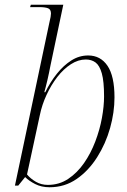

<svg xmlns="http://www.w3.org/2000/svg" viewBox="-20 -780 537 810"><path d="M189 10Q155 10 128.5 -3.5Q102 -17 86 -33L57 3H43L189 -688Q192 -700 193.5 -708.5Q195 -717 195 -723Q195 -740 183 -745Q171 -750 145 -750H107L110 -760H247L193 -504Q187 -472 180 -442Q173 -412 167 -391H171Q192 -434 220 -469Q248 -504 281 -525Q314 -546 352 -546Q404 -546 433.5 -502.5Q463 -459 463 -369Q463 -306 444.5 -240Q426 -174 390 -117Q354 -60 303.5 -25Q253 10 189 10ZM182 0Q230 0 268 -25.5Q306 -51 334.5 -92Q363 -133 382 -183Q401 -233 410 -282.5Q419 -332 419 -373Q419 -437 409.5 -470.5Q400 -504 383 -516.5Q366 -529 342 -529Q310 -529 279 -509Q248 -489 222 -455.5Q196 -422 176.5 -380Q157 -338 148 -294L94 -44Q109 -26 131.5 -13Q154 0 182 0Z"/></svg>

Font: Noto Serif Display ExtraLight
Style: Italic
Weight: 200
Italic angle: -12°
Designer: Monotype Design Team
Foundry: Monotype Imaging Inc.
Version: Version 2.009